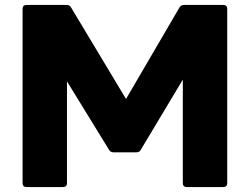

<svg xmlns="http://www.w3.org/2000/svg" viewBox="-20 -754 1007 774"><path d="M87 0Q71 0 71 -16V-718Q71 -734 87 -734H249Q262 -734 267 -723L488 -355L703 -723Q709 -734 721 -734H880Q896 -734 896 -718V-16Q896 0 880 0H733Q717 0 717 -16V-433L548 -151Q543 -140 530 -140H437Q425 -140 419 -151L250 -426V-16Q250 0 234 0Z"/></svg>

Font: LINE Seed Sans App ExtraBold
Style: Regular
Weight: 800
Designer: LINE VX Design & Dalton Maag Ltd & Sandoll Inc
Foundry: Dalton Maag Ltd
Version: Version 1.003